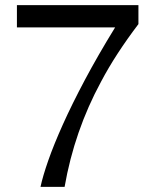

<svg xmlns="http://www.w3.org/2000/svg" viewBox="-20 -729 596 749"><path d="M520 -709V-635Q476 -577 439.5 -521Q403 -465 374 -410Q270 -218 232 0H138Q147 -42 168.5 -103.5Q190 -165 225.5 -244Q261 -323 311.5 -418Q362 -513 429 -622H46V-709Z"/></svg>

Font: Ekushey Lalsalu
Style: Regular
Weight: 400
Designer: Al Mamun Sumon
Foundry: Al Mamun Sumon
Version: Version 1.0